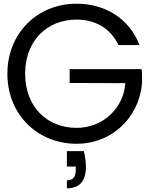

<svg xmlns="http://www.w3.org/2000/svg" viewBox="-20 -769 817 1039"><path d="M434 49H342V132H390V150C390 187 376 207 342 207V250C408 250 445 214 445 133C445 109 441 80 434 49ZM20 -370C20 -147 185 9 394 9C606 9 749 -161 749 -343C749 -372 748 -386 746 -395H357V-320L658 -319C650 -188 541 -77 394 -77C236 -77 116 -190 116 -370C116 -550 236 -663 394 -663C498 -663 579 -614 621 -525H735C680 -668 550 -749 394 -749C185 -749 20 -592 20 -370Z"/></svg>

Font: Malmofest
Style: Regular
Weight: 400
Designer: Jonny Pinhorn (Poppins), Kolossal
Version: Version 1.004;Glyphs 3.1.2 (3151)